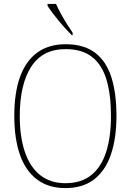

<svg xmlns="http://www.w3.org/2000/svg" viewBox="-20 -951 669 981"><path d="M314 10Q227 10 168.5 -34.5Q110 -79 81.5 -161.5Q53 -244 53 -359Q53 -477 82.5 -558.5Q112 -640 170.5 -682.5Q229 -725 315 -725Q407 -725 464 -683Q521 -641 548 -559.5Q575 -478 575 -358Q575 -245 547 -162.5Q519 -80 461.5 -35Q404 10 314 10ZM314 -15Q395 -15 446.5 -56.5Q498 -98 522.5 -175Q547 -252 547 -358Q547 -466 524.5 -542.5Q502 -619 451 -659.5Q400 -700 315 -700Q197 -700 139 -609.5Q81 -519 81 -358Q81 -252 107 -175Q133 -98 185 -56.5Q237 -15 314 -15ZM347 -771Q333 -785 315 -804.5Q297 -824 279 -846Q261 -868 246 -888Q231 -908 223 -921V-931H266Q276 -909 290.5 -882Q305 -855 321.5 -829Q338 -803 351 -784V-771Z"/></svg>

Font: Noto Serif Khmer SemiCondensed Thin
Style: Regular
Weight: 250
Width: 4
Designer: Danh Hong and the Monotype Design Team
Foundry: Monotype Imaging Inc.
Version: Version 2.004